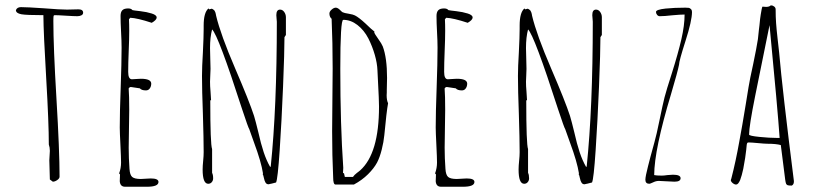

<svg xmlns="http://www.w3.org/2000/svg" viewBox="-20 -691 3077 724"><path d="M204.6 -24.9Q204.6 -123 192.9 -318.4Q181.2 -514.2 181.2 -611.8Q181.2 -626 182.1 -630.9Q183.1 -633.8 186 -633.8Q199.2 -633.8 229 -631.8Q258.8 -629.9 271.5 -629.9Q280.8 -629.9 287.1 -633.3Q293.5 -636.7 293.5 -643.1Q293.5 -655.8 275.4 -655.8L254.4 -655.3L232.9 -654.8Q206.5 -654.8 146 -659.7Q82 -664.1 59.1 -664.1Q44.4 -664.1 40 -652.8Q40 -641.1 60.5 -637.2Q79.6 -633.8 143.6 -633.8Q144 -566.9 154.3 -394.5Q164.1 -227.1 164.1 -146Q168 -135.3 168 -122.1L167 -104.5L166 -86.9L167 -50.8L168 -14.2L179.2 -5.9Q187 -5.9 195.8 -12Q204.6 -18.1 204.6 -24.9Z M432.1 -20.5Q431.6 -14.6 431.6 -7.8Q433.1 13.2 451.7 13.2H534.2Q577.6 13.2 577.6 -4.9Q577.6 -18.1 548.3 -18.1L529.3 -17.1L511.2 -16.1Q487.3 -16.1 478.5 -23.7Q469.7 -31.2 468.3 -54.2Q465.3 -94.7 465.3 -133.8L466.3 -205.1L467.3 -275.9Q467.3 -332 465.3 -355V-357.9L470.2 -362.8H474.6L507.3 -357.9Q513.7 -350.1 530.3 -350.1Q539.6 -350.1 544.9 -357.7Q550.3 -365.2 550.3 -376Q549.8 -394 511.2 -394Q508.8 -394 494.1 -393.1L477.5 -392.1Q463.4 -392.1 463.4 -419.9Q463.4 -451.2 465.3 -497.6Q467.3 -543.9 467.3 -575.2Q467.3 -599.6 466.3 -618.2L471.2 -624Q497.6 -623 552.2 -605Q570.8 -615.7 570.8 -625Q570.8 -634.3 552.2 -640.1Q533.7 -646 508.8 -648.9Q485.8 -651.4 479.5 -652.8Q474.6 -659.2 463.4 -659.2Q447.8 -659.2 441.2 -652.3Q434.6 -645.5 434.6 -630.9Q434.6 -606.4 436.5 -571.3Q438.5 -535.6 438.5 -511.2Q438.5 -454.1 435.1 -360.4Q431.6 -266.6 431.6 -210Q431.6 -192.9 434.1 -144Q436.5 -95.2 436.5 -78.1Q436.5 -57.1 429.2 -37.1L432.6 -33.2Q432.6 -26.4 432.1 -20.5Z M938.5 -151.9Q964.8 -81.1 971.7 -37.1L970.7 -34.2Q973.1 -30.3 975.1 -20Q977.5 -8.3 981.4 -2.2Q985.4 3.9 992.7 3.9Q994.6 3.9 1003.4 1.5L1003.9 2V1.5Q1015.6 -2 1021 -2.9Q1027.3 -15.6 1034.7 -125Q1042 -234.4 1047.4 -365.2Q1052.7 -496.1 1052.7 -550.8L1058.1 -559.1V-626Q1058.1 -636.7 1051.8 -645.8Q1045.4 -654.8 1036.1 -654.8Q1022 -654.8 1022 -633.8L1022.9 -621.1L1023.9 -608.9Q1023.9 -284.7 1001 -64L999 -61Q984.9 -85.4 974.4 -116.9Q963.9 -148.4 954.1 -192.4Q944.3 -232.9 938 -253.9Q919.9 -309.6 866.7 -433.1Q812 -560.1 794.9 -631.8L793.9 -637.2L792.5 -643.1Q790.5 -648.4 788.1 -651.9Q783.7 -656.2 778.8 -658.2L769 -655.8L766.1 -659.2Q748 -644 748 -594.7V-582Q748 -553.2 745.1 -493.7Q741.7 -438.5 741.7 -404.8Q741.7 -350.1 745.1 -261.2Q748 -165.5 748 -117.2Q748 -103.5 746.1 -84.5Q744.1 -64.9 744.1 -51.8Q744.1 2 765.1 2Q773.4 2 778.6 -4.2Q783.7 -10.3 783.7 -18.1Q783.7 -32.2 779.8 -39.1V-128.9Q772.9 -147 772.9 -313H775.9L773.9 -345.2Q772 -366.7 772 -382.8L772.9 -406.7L773.9 -431.2L772.9 -470.2L772 -509.8Q772 -550.3 779.8 -580.1Q803.2 -557.6 893.1 -278.8Q916.5 -208 919.9 -204.1Q924.8 -189 938.5 -151.9Z M1245.1 4.9H1314.5Q1345.2 -11.7 1367.7 -33.9Q1390.1 -56.2 1401.9 -78.1Q1412.1 -97.7 1419.4 -126.7Q1426.8 -155.8 1429.2 -181.2Q1437.5 -270 1443.4 -301.8Q1438 -312.5 1438 -332Q1438 -337.4 1438.5 -341.8V-350.1Q1438.5 -363.3 1439 -373.5Q1439.5 -383.8 1439.5 -397Q1439.5 -473.1 1423.3 -516.1Q1419.4 -525.9 1406.2 -544.4Q1391.6 -564.5 1391.1 -569.8L1392.1 -571.8Q1380.9 -580.1 1358.4 -602.1Q1333 -625.5 1318.4 -632.8Q1312.5 -636.2 1294.9 -639.2Q1278.3 -641.6 1271.5 -645Q1270 -645.5 1261.2 -654.3Q1252.9 -662.1 1246.1 -662.1Q1238.8 -662.1 1230.5 -654.8Q1222.2 -647.5 1222.2 -640.1Q1222.2 -627 1230.5 -620.1Q1234.4 -530.3 1234.4 -432.1L1233.4 -314L1232.4 -195.8Q1232.4 -105 1236.3 -22Q1236.3 4.9 1245.1 4.9ZM1274.4 -58.1Q1263.2 -219.7 1263.2 -431.2Q1263.2 -616.2 1274.4 -616.2Q1302.7 -616.2 1327.9 -596.7Q1353 -577.1 1369.1 -545.9Q1384.3 -515.6 1393.3 -484.1Q1402.3 -452.6 1403.3 -425.8L1408.2 -325.2Q1408.2 -315.9 1408.7 -308.1Q1409.2 -299.8 1409.2 -289.1Q1409.2 -112.3 1338.4 -48.8L1330.6 -42.5Q1328.6 -41 1326.9 -39.8Q1325.2 -38.6 1323.7 -37.1Q1316.9 -32.2 1311 -23.9H1280.3L1277.3 -37.1L1273.4 -39.1Z M1623.5 -20.5Q1623 -14.6 1623 -7.8Q1624.5 13.2 1643.1 13.2H1725.6Q1769 13.2 1769 -4.9Q1769 -18.1 1739.7 -18.1L1720.7 -17.1L1702.6 -16.1Q1678.7 -16.1 1669.9 -23.7Q1661.1 -31.2 1659.7 -54.2Q1656.7 -94.7 1656.7 -133.8L1657.7 -205.1L1658.7 -275.9Q1658.7 -332 1656.7 -355V-357.9L1661.6 -362.8H1666L1698.7 -357.9Q1705.1 -350.1 1721.7 -350.1Q1731 -350.1 1736.3 -357.7Q1741.7 -365.2 1741.7 -376Q1741.2 -394 1702.6 -394Q1700.2 -394 1685.5 -393.1L1668.9 -392.1Q1654.8 -392.1 1654.8 -419.9Q1654.8 -451.2 1656.7 -497.6Q1658.7 -543.9 1658.7 -575.2Q1658.7 -599.6 1657.7 -618.2L1662.6 -624Q1689 -623 1743.7 -605Q1762.2 -615.7 1762.2 -625Q1762.2 -634.3 1743.7 -640.1Q1725.1 -646 1700.2 -648.9Q1677.2 -651.4 1670.9 -652.8Q1666 -659.2 1654.8 -659.2Q1639.2 -659.2 1632.6 -652.3Q1626 -645.5 1626 -630.9Q1626 -606.4 1627.9 -571.3Q1629.9 -535.6 1629.9 -511.2Q1629.9 -454.1 1626.5 -360.4Q1623 -266.6 1623 -210Q1623 -192.9 1625.5 -144Q1627.9 -95.2 1627.9 -78.1Q1627.9 -57.1 1620.6 -37.1L1624 -33.2Q1624 -26.4 1623.5 -20.5Z M2129.9 -151.9Q2156.2 -81.1 2163.1 -37.1L2162.1 -34.2Q2164.6 -30.3 2166.5 -20Q2168.9 -8.3 2172.9 -2.2Q2176.8 3.9 2184.1 3.9Q2186 3.9 2194.8 1.5L2195.3 2V1.5Q2207 -2 2212.4 -2.9Q2218.8 -15.6 2226.1 -125Q2233.4 -234.4 2238.8 -365.2Q2244.1 -496.1 2244.1 -550.8L2249.5 -559.1V-626Q2249.5 -636.7 2243.2 -645.8Q2236.8 -654.8 2227.5 -654.8Q2213.4 -654.8 2213.4 -633.8L2214.4 -621.1L2215.3 -608.9Q2215.3 -284.7 2192.4 -64L2190.4 -61Q2176.3 -85.4 2165.8 -116.9Q2155.3 -148.4 2145.5 -192.4Q2135.7 -232.9 2129.4 -253.9Q2111.3 -309.6 2058.1 -433.1Q2003.4 -560.1 1986.3 -631.8L1985.4 -637.2L1983.9 -643.1Q1981.9 -648.4 1979.5 -651.9Q1975.1 -656.2 1970.2 -658.2L1960.4 -655.8L1957.5 -659.2Q1939.5 -644 1939.5 -594.7V-582Q1939.5 -553.2 1936.5 -493.7Q1933.1 -438.5 1933.1 -404.8Q1933.1 -350.1 1936.5 -261.2Q1939.5 -165.5 1939.5 -117.2Q1939.5 -103.5 1937.5 -84.5Q1935.5 -64.9 1935.5 -51.8Q1935.5 2 1956.5 2Q1964.8 2 1970 -4.2Q1975.1 -10.3 1975.1 -18.1Q1975.1 -32.2 1971.2 -39.1V-128.9Q1964.4 -147 1964.4 -313H1967.3L1965.3 -345.2Q1963.4 -366.7 1963.4 -382.8L1964.4 -406.7L1965.3 -431.2L1964.4 -470.2L1963.4 -509.8Q1963.4 -550.3 1971.2 -580.1Q1994.6 -557.6 2084.5 -278.8Q2107.9 -208 2111.3 -204.1Q2116.2 -189 2129.9 -151.9Z M2428.7 2Q2431.2 2 2442.9 -3.4Q2453.6 -8.8 2464.4 -8.8Q2474.1 -8.8 2494.1 -7.3Q2513.7 -5.9 2523.4 -5.9Q2546.4 -5.9 2546.4 -19Q2546.4 -32.2 2517.6 -32.2Q2510.7 -32.2 2496.6 -30.8Q2484.4 -28.8 2475.6 -28.8Q2455.1 -28.8 2446.8 -30.8Q2447.3 -127.4 2510.3 -335.9Q2535.6 -421.4 2540.5 -446.8Q2540.5 -460.4 2564.9 -536.6Q2589.4 -612.8 2589.4 -646Q2589.4 -652.8 2585.4 -656.7Q2581.5 -660.6 2577.4 -661.4Q2573.2 -662.1 2564.5 -662.1Q2523.4 -662.1 2489.7 -658.7Q2453.6 -654.8 2453.6 -646Q2453.6 -640.1 2457.8 -635Q2461.9 -629.9 2467.8 -629.9Q2485.4 -629.9 2514.6 -633.3Q2545.9 -636.2 2561.5 -636.2Q2561.5 -595.7 2549.3 -542.7Q2537.1 -489.7 2513.2 -414.1Q2492.7 -350.6 2485.8 -323.7Q2479 -296.9 2466.8 -237.3Q2455.6 -182.1 2447.8 -154.8L2432.6 -99.1L2423.8 -64.9Q2413.6 -25.4 2413.6 -13.2Q2413.6 2 2428.7 2Z M2838.4 -151.4Q2863.8 -148.9 2875 -148.9Q2906.2 -148.9 2924.3 -144L2940.9 -13.2Q2942.4 -2.4 2944.3 2Q2946.3 6.3 2950.7 7.6Q2955.1 8.8 2965.8 8.8Q2973.6 4.4 2973.6 -5.9V-8.8Q2930.2 -352.1 2918 -493.2L2912.1 -545.9Q2908.2 -580.1 2906.5 -603.8Q2904.8 -627.4 2904.8 -655.8Q2904.8 -662.1 2899.2 -666.5Q2893.6 -670.9 2886.7 -670.9Q2880.9 -665 2868.7 -665Q2864.7 -665 2861.8 -665.5L2855 -666Q2852.5 -661.6 2848.6 -636.2Q2846.2 -622.6 2843.8 -595.7L2841.8 -579.6L2837.9 -543Q2833 -511.2 2820.3 -450.2Q2807.1 -390.6 2802.7 -362.8L2792 -296.9L2786.1 -261.7Q2782.7 -239.3 2779.3 -221.2L2768.1 -159.2Q2754.4 -82 2737.8 -18.1L2736.8 -15.1L2735.8 -12.2Q2735.8 -6.3 2742.7 -0.7Q2749.5 4.9 2755.9 4.9Q2763.7 4.9 2771 -12.2Q2777.3 -28.8 2782.7 -54.2Q2791.5 -100.6 2793.9 -126L2795.9 -146Q2796.4 -146.5 2796.4 -147.5Q2796.4 -148.4 2796.9 -149.4Q2797.4 -151.9 2798.8 -152.8Q2800.3 -153.8 2803.7 -153.8Q2813 -153.8 2838.4 -151.4ZM2827.6 -329.1Q2830.1 -338.9 2881.8 -596.2Q2912.6 -275.9 2919.9 -170.9H2909.7Q2881.8 -170.9 2843.3 -174.8Q2804.7 -178.7 2804.7 -183.6Q2804.7 -215.3 2827.6 -329.1Z"/></svg>

Font: Amatica SC
Style: Regular
Weight: 400
Version: Version 2.000